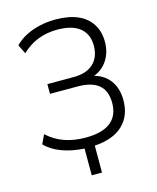

<svg xmlns="http://www.w3.org/2000/svg" viewBox="-127 -801 856 1047"><g transform="rotate(-15 301.0 -277.0)"><path d="M259 159V8Q189 4 132.5 -17Q76 -38 42 -74L66 -125Q108 -86 161.5 -67Q215 -48 281 -48Q375 -48 422 -85Q469 -122 469 -194Q469 -262 429.5 -295.5Q390 -329 310 -329H154V-384H302Q375 -384 414 -420.5Q453 -457 453 -522Q453 -587 409.5 -622Q366 -657 282 -657Q223 -657 173 -637.5Q123 -618 81 -578L56 -629Q83 -657 119.5 -675.5Q156 -694 198.5 -703.5Q241 -713 287 -713Q361 -713 412 -691Q463 -669 490 -626.5Q517 -584 517 -526Q517 -466 487 -421Q457 -376 404 -359L403 -364Q464 -350 498 -305.5Q532 -261 532 -192Q532 -105 477.5 -52.5Q423 0 317 7V159Z"/></g></svg>

Font: Nunito Sans 10pt SemiCondensed Light
Style: Regular
Weight: 300
Width: 4
Designer: Vernon Adams
Foundry: Vernon Adams
Version: Version 3.101;gftools[0.9.27]